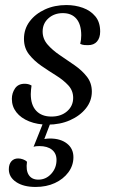

<svg xmlns="http://www.w3.org/2000/svg" viewBox="-20 -482 449 761"><path d="M169 12Q128 12 95.5 -1Q63 -14 45 -37Q27 -60 27 -90Q27 -113 39.5 -131.5Q52 -150 78 -150Q85 -150 91.5 -148.5Q98 -147 105 -143Q104 -135 103 -126.5Q102 -118 102 -109Q102 -66 123.5 -43Q145 -20 184 -20Q222 -20 246 -41Q270 -62 270 -94Q270 -123 250.5 -144Q231 -165 202 -183Q173 -201 144 -221Q115 -241 95 -266.5Q75 -292 75 -328Q75 -367 97.5 -397Q120 -427 158 -444.5Q196 -462 243 -462Q278 -462 308.5 -451Q339 -440 358 -417Q377 -394 377 -357Q377 -332 364.5 -317.5Q352 -303 329 -303Q322 -303 314.5 -303.5Q307 -304 298 -308Q300 -316 301 -325Q302 -334 302 -342Q302 -385 283 -407.5Q264 -430 229 -430Q195 -430 172 -409.5Q149 -389 149 -357Q149 -328 168.5 -305.5Q188 -283 217 -263.5Q246 -244 275.5 -223.5Q305 -203 324.5 -178Q344 -153 344 -119Q344 -82 320.5 -52.5Q297 -23 257.5 -5.5Q218 12 169 12ZM121 259Q73 259 44 239.5Q15 220 15 189Q15 169 25 157.5Q35 146 52 146Q61 146 71 149.5Q81 153 87 159Q82 193 94 211.5Q106 230 132 230Q162 230 183 207Q204 184 204 152Q204 126 186 111.5Q168 97 136 97Q131 97 124.5 97.5Q118 98 113 100L153 0H182L153 76L137 72Q149 70 159 68.5Q169 67 178 67Q220 67 245.5 87Q271 107 271 141Q271 174 251 201Q231 228 197.5 243.5Q164 259 121 259Z"/></svg>

Font: Petrona
Style: Italic
Weight: 400
Italic angle: -9°
Designer: Ringo R. Seeber
Foundry: Ringo R. Seeber
Version: Version 2.001; ttfautohint (v1.8.3)